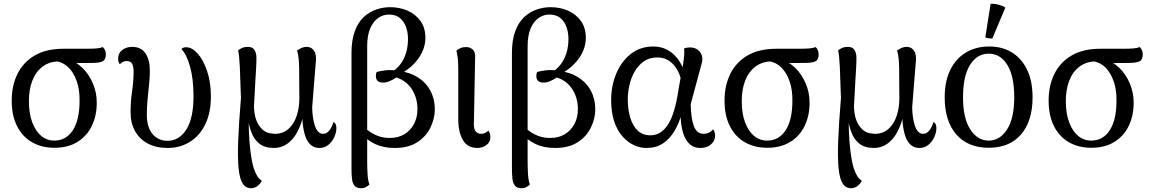

<svg xmlns="http://www.w3.org/2000/svg" viewBox="-20 -769 6092 1016"><path d="M268 13Q201 13 150 -16Q99 -45 70.5 -101Q42 -157 42 -237Q42 -318 73.5 -380Q105 -442 165.5 -476.5Q226 -511 316 -511H433Q473 -511 493 -513Q513 -515 524 -520Q530 -515 535 -505Q540 -495 540 -482Q540 -453 523 -444.5Q506 -436 466 -436L346 -435L293 -444Q242 -444 205.5 -416.5Q169 -389 151 -342Q133 -295 133 -234Q133 -169 150.5 -122Q168 -75 198 -50Q228 -25 267 -25Q330 -25 365.5 -80Q401 -135 401 -235Q402 -293 386.5 -338Q371 -383 343.5 -411Q316 -439 277 -445L339 -452Q382 -443 416.5 -409.5Q451 -376 471.5 -327.5Q492 -279 492 -226Q492 -156 465.5 -102Q439 -48 389 -17.5Q339 13 268 13Z M866 14Q807 14 763 -9Q719 -32 695 -74.5Q671 -117 671 -174Q671 -232 679 -286Q687 -340 687 -389Q687 -417 679 -431.5Q671 -446 650 -446Q638 -446 629.5 -441Q621 -436 614 -429Q605 -442 605 -458Q605 -487 626.5 -504Q648 -521 679 -521Q727 -521 750 -486.5Q773 -452 773 -393Q773 -362 769 -324Q765 -286 761 -244.5Q757 -203 757 -162Q757 -96 787 -60Q817 -24 866 -24Q929 -24 966.5 -84.5Q1004 -145 1004 -259Q1004 -351 985.5 -417Q967 -483 940 -509Q948 -519 965 -519Q996 -519 1026 -485.5Q1056 -452 1076 -393Q1096 -334 1096 -257Q1096 -174 1067 -113Q1038 -52 986 -19Q934 14 866 14Z M1309 227Q1280 227 1264 202Q1248 177 1242.5 121.5Q1237 66 1240.5 -25.5Q1244 -117 1255 -250L1249 -416Q1247 -452 1245 -471.5Q1243 -491 1240 -502Q1247 -509 1260.5 -515Q1274 -521 1292 -521Q1315 -521 1326 -505.5Q1337 -490 1337 -462Q1337 -437 1335 -404.5Q1333 -372 1331 -337Q1329 -302 1327.5 -268.5Q1326 -235 1324 -208Q1324 -172 1334.5 -138.5Q1345 -105 1369.5 -83Q1394 -61 1436 -61Q1477 -61 1506 -86.5Q1535 -112 1549.5 -155Q1564 -198 1564 -247Q1564 -347 1563 -409.5Q1562 -472 1552 -502Q1567 -512 1578.5 -516.5Q1590 -521 1604 -521Q1628 -521 1642 -500Q1656 -479 1651 -440L1632 -202Q1632 -176 1635.5 -151.5Q1639 -127 1645.5 -106Q1652 -85 1663 -73Q1674 -61 1689 -61Q1706 -61 1717 -72Q1728 -83 1735 -98Q1742 -113 1745 -124Q1750 -121 1755 -114Q1760 -107 1760 -91Q1760 -67 1748.5 -42.5Q1737 -18 1717 -2Q1697 14 1670 14Q1640 14 1620.5 -6Q1601 -26 1591.5 -61.5Q1582 -97 1580 -143H1581Q1570 -100 1549.5 -64Q1529 -28 1498.5 -7Q1468 14 1429 14Q1381 14 1353 -8.5Q1325 -31 1312 -64.5Q1299 -98 1294 -132H1296Q1296 -77 1300 -22Q1304 33 1312.5 79Q1321 125 1336 153Q1343 168 1352 176.5Q1361 185 1365 188Q1357 205 1341.5 216Q1326 227 1309 227Z M1891 227Q1867 227 1856 213.5Q1845 200 1842.5 176.5Q1840 153 1840 122V-488Q1840 -557 1857.5 -604Q1875 -651 1904.5 -678.5Q1934 -706 1970.5 -718.5Q2007 -731 2044 -731Q2095 -731 2137 -712.5Q2179 -694 2205 -658Q2231 -622 2231 -569Q2231 -514 2197 -464Q2163 -414 2106 -382L2058 -391Q2080 -405 2098.5 -429Q2117 -453 2128 -487Q2139 -521 2139 -564Q2139 -596 2129 -625Q2119 -654 2097 -673Q2075 -692 2038 -692Q2008 -692 1982 -674.5Q1956 -657 1939.5 -620Q1923 -583 1923 -523V84Q1923 119 1925 153Q1927 187 1935 207Q1930 213 1918 220Q1906 227 1891 227ZM2068 14Q2009 14 1965 -7Q1921 -28 1896 -59L1904 -97Q1918 -85 1937.5 -71.5Q1957 -58 1983 -48.5Q2009 -39 2043 -39Q2087 -39 2119.5 -58.5Q2152 -78 2170.5 -112.5Q2189 -147 2189 -192Q2189 -250 2160 -296Q2131 -342 2077 -359Q2060 -347 2042 -339.5Q2024 -332 2006 -332Q1988 -332 1978.5 -341Q1969 -350 1969 -367Q1969 -372 1970 -377.5Q1971 -383 1973 -388Q1991 -393 2017 -396.5Q2043 -400 2075 -397L2083 -395Q2145 -388 2189.5 -360.5Q2234 -333 2257.5 -289Q2281 -245 2281 -191Q2281 -143 2258.5 -95.5Q2236 -48 2189 -17Q2142 14 2068 14Z M2506 14Q2454 14 2429.5 -28Q2405 -70 2405 -137V-399Q2405 -436 2402.5 -460Q2400 -484 2395 -501Q2409 -512 2420.5 -516Q2432 -520 2447 -520Q2467 -520 2482 -506.5Q2497 -493 2494 -458L2488 -129Q2485 -94 2494.5 -77.5Q2504 -61 2527 -61Q2538 -61 2547.5 -65.5Q2557 -70 2564 -78Q2570 -72 2572.5 -61.5Q2575 -51 2575 -43Q2575 -17 2554 -1.5Q2533 14 2506 14Z M2740 227Q2716 227 2705 213.5Q2694 200 2691.5 176.5Q2689 153 2689 122V-488Q2689 -557 2706.5 -604Q2724 -651 2753.5 -678.5Q2783 -706 2819.5 -718.5Q2856 -731 2893 -731Q2944 -731 2986 -712.5Q3028 -694 3054 -658Q3080 -622 3080 -569Q3080 -514 3046 -464Q3012 -414 2955 -382L2907 -391Q2929 -405 2947.5 -429Q2966 -453 2977 -487Q2988 -521 2988 -564Q2988 -596 2978 -625Q2968 -654 2946 -673Q2924 -692 2887 -692Q2857 -692 2831 -674.5Q2805 -657 2788.5 -620Q2772 -583 2772 -523V84Q2772 119 2774 153Q2776 187 2784 207Q2779 213 2767 220Q2755 227 2740 227ZM2917 14Q2858 14 2814 -7Q2770 -28 2745 -59L2753 -97Q2767 -85 2786.5 -71.5Q2806 -58 2832 -48.5Q2858 -39 2892 -39Q2936 -39 2968.5 -58.5Q3001 -78 3019.5 -112.5Q3038 -147 3038 -192Q3038 -250 3009 -296Q2980 -342 2926 -359Q2909 -347 2891 -339.5Q2873 -332 2855 -332Q2837 -332 2827.5 -341Q2818 -350 2818 -367Q2818 -372 2819 -377.5Q2820 -383 2822 -388Q2840 -393 2866 -396.5Q2892 -400 2924 -397L2932 -395Q2994 -388 3038.5 -360.5Q3083 -333 3106.5 -289Q3130 -245 3130 -191Q3130 -143 3107.5 -95.5Q3085 -48 3038 -17Q2991 14 2917 14Z M3401 14Q3368 14 3335.5 -0.5Q3303 -15 3275 -46Q3247 -77 3230.5 -125Q3214 -173 3214 -240Q3214 -315 3241 -379.5Q3268 -444 3318 -483.5Q3368 -523 3437 -523Q3478 -523 3510.5 -505.5Q3543 -488 3566 -458Q3589 -428 3601 -388L3586 -336Q3576 -392 3542.5 -428.5Q3509 -465 3458 -465Q3416 -465 3386.5 -444Q3357 -423 3338 -389.5Q3319 -356 3310.5 -317.5Q3302 -279 3302 -243Q3302 -190 3315 -146.5Q3328 -103 3354.5 -78Q3381 -53 3421 -53Q3451 -53 3473.5 -67.5Q3496 -82 3512 -106Q3528 -130 3539.5 -161.5Q3551 -193 3558.5 -228.5Q3566 -264 3571 -299L3595 -432Q3599 -457 3600.5 -477Q3602 -497 3600 -512Q3606 -515 3614.5 -516.5Q3623 -518 3632 -518Q3655 -518 3671.5 -506Q3688 -494 3694 -474.5Q3700 -455 3692 -429L3635 -218Q3636 -144 3651.5 -102.5Q3667 -61 3702 -61Q3719 -61 3731.5 -67Q3744 -73 3753 -85Q3764 -72 3764 -51Q3764 -24 3742.5 -5Q3721 14 3686 14Q3637 14 3610 -30.5Q3583 -75 3581 -168L3586 -164Q3573 -116 3548.5 -75Q3524 -34 3488 -10Q3452 14 3401 14Z M4040 13Q3973 13 3922 -16Q3871 -45 3842.5 -101Q3814 -157 3814 -237Q3814 -318 3845.5 -380Q3877 -442 3937.5 -476.5Q3998 -511 4088 -511H4205Q4245 -511 4265 -513Q4285 -515 4296 -520Q4302 -515 4307 -505Q4312 -495 4312 -482Q4312 -453 4295 -444.5Q4278 -436 4238 -436L4118 -435L4065 -444Q4014 -444 3977.5 -416.5Q3941 -389 3923 -342Q3905 -295 3905 -234Q3905 -169 3922.5 -122Q3940 -75 3970 -50Q4000 -25 4039 -25Q4102 -25 4137.5 -80Q4173 -135 4173 -235Q4174 -293 4158.5 -338Q4143 -383 4115.5 -411Q4088 -439 4049 -445L4111 -452Q4154 -443 4188.5 -409.5Q4223 -376 4243.5 -327.5Q4264 -279 4264 -226Q4264 -156 4237.5 -102Q4211 -48 4161 -17.5Q4111 13 4040 13Z M4484 227Q4455 227 4439 202Q4423 177 4417.5 121.5Q4412 66 4415.5 -25.5Q4419 -117 4430 -250L4424 -416Q4422 -452 4420 -471.5Q4418 -491 4415 -502Q4422 -509 4435.5 -515Q4449 -521 4467 -521Q4490 -521 4501 -505.5Q4512 -490 4512 -462Q4512 -437 4510 -404.5Q4508 -372 4506 -337Q4504 -302 4502.5 -268.5Q4501 -235 4499 -208Q4499 -172 4509.5 -138.5Q4520 -105 4544.5 -83Q4569 -61 4611 -61Q4652 -61 4681 -86.5Q4710 -112 4724.5 -155Q4739 -198 4739 -247Q4739 -347 4738 -409.5Q4737 -472 4727 -502Q4742 -512 4753.5 -516.5Q4765 -521 4779 -521Q4803 -521 4817 -500Q4831 -479 4826 -440L4807 -202Q4807 -176 4810.5 -151.5Q4814 -127 4820.5 -106Q4827 -85 4838 -73Q4849 -61 4864 -61Q4881 -61 4892 -72Q4903 -83 4910 -98Q4917 -113 4920 -124Q4925 -121 4930 -114Q4935 -107 4935 -91Q4935 -67 4923.5 -42.5Q4912 -18 4892 -2Q4872 14 4845 14Q4815 14 4795.5 -6Q4776 -26 4766.5 -61.5Q4757 -97 4755 -143H4756Q4745 -100 4724.5 -64Q4704 -28 4673.5 -7Q4643 14 4604 14Q4556 14 4528 -8.5Q4500 -31 4487 -64.5Q4474 -98 4469 -132H4471Q4471 -77 4475 -22Q4479 33 4487.5 79Q4496 125 4511 153Q4518 168 4527 176.5Q4536 185 4540 188Q4532 205 4516.5 216Q4501 227 4484 227Z M5212 13Q5102 13 5040.5 -57.5Q4979 -128 4979 -254Q4979 -339 5008.5 -399Q5038 -459 5091 -491Q5144 -523 5215 -523Q5284 -523 5335.5 -491Q5387 -459 5415.5 -399Q5444 -339 5444 -254Q5444 -128 5383 -57.5Q5322 13 5212 13ZM5212 -25Q5271 -25 5309 -84Q5347 -143 5347 -254Q5347 -366 5310.5 -425.5Q5274 -485 5212 -485Q5150 -485 5113 -425.5Q5076 -366 5076 -254Q5076 -143 5114.5 -84Q5153 -25 5212 -25ZM5231 -565Q5222 -565 5210.5 -566.5Q5199 -568 5194 -572L5222 -749Q5242 -750 5265 -744Q5288 -738 5300 -729Z M5755 13Q5688 13 5637 -16Q5586 -45 5557.5 -101Q5529 -157 5529 -237Q5529 -318 5560.5 -380Q5592 -442 5652.5 -476.5Q5713 -511 5803 -511H5920Q5960 -511 5980 -513Q6000 -515 6011 -520Q6017 -515 6022 -505Q6027 -495 6027 -482Q6027 -453 6010 -444.5Q5993 -436 5953 -436L5833 -435L5780 -444Q5729 -444 5692.5 -416.5Q5656 -389 5638 -342Q5620 -295 5620 -234Q5620 -169 5637.5 -122Q5655 -75 5685 -50Q5715 -25 5754 -25Q5817 -25 5852.5 -80Q5888 -135 5888 -235Q5889 -293 5873.5 -338Q5858 -383 5830.5 -411Q5803 -439 5764 -445L5826 -452Q5869 -443 5903.5 -409.5Q5938 -376 5958.5 -327.5Q5979 -279 5979 -226Q5979 -156 5952.5 -102Q5926 -48 5876 -17.5Q5826 13 5755 13Z"/></svg>

Font: Arima Thin Medium
Style: Regular
Weight: 500
Version: Version 1.100